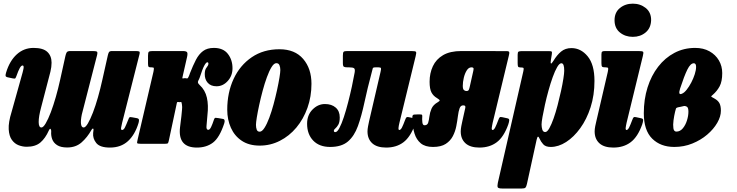

<svg xmlns="http://www.w3.org/2000/svg" viewBox="-20 -806 4130 1076"><path d="M14.5 -400.5Q34.5 -465.5 74.2 -501.5Q114 -537.5 168 -537.5Q221.5 -537.5 245.2 -515.2Q269 -493 269 -454.5Q269 -431 262.5 -404L210.5 -204.5Q196.5 -152.5 196.8 -122Q197 -91.5 212 -91.5Q222.5 -91.5 236.2 -114.8Q250 -138 264.8 -177Q279.5 -216 293 -263.2Q306.5 -310.5 317 -358.5L346.5 -492Q349.5 -505.5 354 -512.8Q358.5 -520 375 -520H496.5Q517.5 -520 522.8 -517Q528 -514 524 -497L438.5 -164.5Q431.5 -131 434 -111.2Q436.5 -91.5 449 -91.5Q459 -91.5 472.5 -114.2Q486 -137 500.8 -175.2Q515.5 -213.5 529 -261Q542.5 -308.5 553.5 -358.5L584 -494.5Q586.5 -506 590.2 -513Q594 -520 608 -520H737.5Q755.5 -520 760.2 -517.5Q765 -515 761.5 -501L664.5 -118Q661 -105 658.8 -91.2Q656.5 -77.5 664 -77.5Q673 -77.5 680 -91.5Q687 -105.5 698.5 -134.5Q702 -144 705 -147.8Q708 -151.5 721.5 -148.5L746 -144Q757 -142 758.5 -136Q760 -130 756.5 -117Q736.5 -51 697 -15Q657.5 21 596 21Q540 21 519.5 -4.5Q499 -30 502 -61L504 -77.5Q505 -85 500.8 -85.2Q496.5 -85.5 492 -77Q469.5 -36.5 437.2 -8Q405 20.5 356.5 20.5Q320 20.5 299.8 7.2Q279.5 -6 272.2 -26.8Q265 -47.5 267 -69Q267.5 -78 263.8 -83Q260 -88 253.5 -74.5Q234.5 -31.5 206.5 -7.5Q178.5 16.5 129.5 16.5Q107 16.5 84.5 8Q62 -0.5 46.5 -22Q31 -43.5 28.8 -81.5Q26.5 -119.5 45 -179L106.5 -399Q108 -405.5 110.2 -414.5Q112.5 -423.5 112.5 -429.5Q112.5 -439 106.5 -439Q99 -439 91 -425Q83 -411 71.5 -378.5Q68.5 -370.5 65.8 -367.2Q63 -364 50 -367L22 -373Q12 -375.5 11.2 -381.5Q10.5 -387.5 14.5 -400.5Z M1236.5 -114Q1210.5 -35 1173.8 -7Q1137 21 1083.5 21Q975.5 21 989 -93L996.5 -154.5Q998 -174.5 1000 -190.5Q1002 -206.5 999.5 -221Q998 -235 994 -234.5Q992 -234.5 990.5 -234Q989 -233.5 986.5 -233.5Q983 -233.5 978 -234.5Q972.5 -235.5 971 -228.5L927 -22Q924 -8 921.5 -4Q919 0 903 0H770.5Q748.5 0 748.2 -5Q748 -10 752 -27L840 -404Q843 -419.5 842.2 -424Q841.5 -428.5 831 -428.5H826Q815 -428.5 812.2 -432.5Q809.5 -436.5 809.5 -450V-493.5Q809.5 -511.5 814 -515.8Q818.5 -520 836 -520H1003.5Q1022.5 -520 1027.8 -514Q1033 -508 1028.5 -487.5L1005 -384Q1003 -374 1002 -369.8Q1001 -365.5 1005.5 -366.5Q1012.5 -368 1016 -368Q1019 -368 1021.8 -367.5Q1024.5 -367 1026 -366.5Q1029 -366 1031.2 -367.2Q1033.5 -368.5 1037 -376Q1039.5 -380.5 1041 -385.2Q1042.5 -390 1044.5 -395.5Q1061.5 -439 1078 -470.8Q1094.5 -502.5 1118 -520Q1141.5 -537.5 1178.5 -537.5Q1231 -537.5 1257 -504Q1283 -470.5 1283 -423.5Q1283 -381.5 1256.2 -352Q1229.5 -322.5 1193.5 -322.5Q1161.5 -322.5 1144.2 -342Q1127 -361.5 1127.5 -391.5Q1127.5 -415.5 1137.5 -427.2Q1147.5 -439 1148 -448.5Q1148 -457 1142 -457Q1135 -457 1124.8 -438.2Q1114.5 -419.5 1100 -373.5Q1098.5 -368.5 1096.2 -363.8Q1094 -359 1091.5 -354.5Q1088 -347.5 1089.5 -342.2Q1091 -337 1099 -329.5Q1130 -301 1139.5 -258.5Q1149 -216 1142.5 -161L1137.5 -102.5Q1134.5 -78.5 1147.5 -78.5Q1155.5 -78.5 1163 -94Q1170.5 -109.5 1179 -135.5Q1182.5 -146 1188.5 -145.8Q1194.5 -145.5 1204 -144L1229.5 -139.5Q1244 -137 1236.5 -114Z M1253.5 -191Q1253.5 -287 1289.2 -363.8Q1325 -440.5 1390.8 -485.2Q1456.5 -530 1546 -530Q1632.5 -530 1679 -475.8Q1725.5 -421.5 1725.5 -336.5Q1725.5 -264.5 1703 -201.5Q1680.5 -138.5 1640.8 -91Q1601 -43.5 1548.2 -16.8Q1495.5 10 1435.5 10Q1375.5 10 1335 -17Q1294.5 -44 1274 -89.8Q1253.5 -135.5 1253.5 -191ZM1414.5 -106.5Q1414.5 -90.5 1418.8 -79.2Q1423 -68 1435.5 -68Q1448.5 -68 1462.2 -89.5Q1476 -111 1489 -145.8Q1502 -180.5 1513 -221.2Q1524 -262 1532.5 -301Q1541 -340 1546 -370.2Q1551 -400.5 1551 -413.5Q1551 -429 1546.2 -440.5Q1541.5 -452 1528.5 -452Q1515.5 -452 1502 -430.2Q1488.5 -408.5 1475.8 -373.5Q1463 -338.5 1452 -297.5Q1441 -256.5 1432.5 -217.2Q1424 -178 1419.2 -148.2Q1414.5 -118.5 1414.5 -106.5Z M1701 -112.5Q1701 -161.5 1731.5 -192.2Q1762 -223 1801 -223Q1838.5 -223 1861.2 -203.2Q1884 -183.5 1884 -148Q1884 -121 1875.8 -107Q1867.5 -93 1859.2 -86.2Q1851 -79.5 1851 -73.5Q1851 -65.5 1859 -65.5Q1870 -65.5 1882.2 -88.8Q1894.5 -112 1907 -150Q1919.5 -188 1931 -232.8Q1942.5 -277.5 1952 -321.2Q1961.5 -365 1967.5 -399.5Q1971 -419 1963.8 -423.8Q1956.5 -428.5 1937.5 -428.5H1928.5Q1912.5 -428.5 1907 -432Q1901.5 -435.5 1901.5 -452.5V-493.5Q1901.5 -511 1905.5 -515.5Q1909.5 -520 1926.5 -520H2285Q2308 -520 2311.2 -515.5Q2314.5 -511 2309.5 -491.5L2218.5 -118Q2217 -113 2215 -101.8Q2213 -90.5 2213 -87Q2213 -77.5 2217.5 -77.5Q2225.5 -77.5 2232.8 -91.8Q2240 -106 2250 -133Q2254.5 -145.5 2258 -148.5Q2261.5 -151.5 2270.5 -149.5L2301 -143Q2311.5 -141 2310.8 -131.5Q2310 -122 2305.5 -108.5Q2280.5 -38.5 2241 -8.8Q2201.5 21 2144 21Q2092.5 21 2066 -3.2Q2039.5 -27.5 2039.5 -69.5Q2039.5 -82 2042.8 -99Q2046 -116 2048.5 -127L2112.5 -402.5Q2116.5 -419 2115 -423.8Q2113.5 -428.5 2102 -428.5H2084Q2070 -428.5 2069 -422.8Q2068 -417 2064 -403.5Q2039 -310 2022.5 -232.8Q2006 -155.5 1985.8 -99.5Q1965.5 -43.5 1929.8 -13Q1894 17.5 1830.5 17.5Q1769.5 17.5 1735.2 -18.2Q1701 -54 1701 -112.5Z M2290.5 -133.5Q2290.5 -140 2291 -151.8Q2291.5 -163.5 2302 -164L2325 -165Q2334 -165 2340 -164.5Q2346 -164 2346.5 -157Q2345 -136 2347 -120Q2349 -104 2359 -104Q2375 -104 2379.5 -118.2Q2384 -132.5 2386.5 -153.8Q2389 -175 2398.2 -196.8Q2407.5 -218.5 2433 -233Q2444 -239.5 2444 -243.2Q2444 -247 2429.5 -256Q2408.5 -268 2398 -288Q2387.5 -308 2387.5 -347.5Q2387.5 -395.5 2405.8 -434.8Q2424 -474 2463.2 -497Q2502.5 -520 2566 -520L2819 -519.5Q2832 -519.5 2833.8 -514Q2835.5 -508.5 2831.5 -493.5L2741 -118Q2740 -113 2737.8 -101.8Q2735.5 -90.5 2735.5 -87Q2735.5 -77.5 2740.5 -77.5Q2748 -77.5 2755.2 -91.8Q2762.5 -106 2772.5 -133Q2777 -145.5 2780.5 -148.5Q2784 -151.5 2793.5 -149.5L2823.5 -143Q2834.5 -141 2833.8 -131.5Q2833 -122 2828.5 -108.5Q2803.5 -38.5 2763.8 -8.8Q2724 21 2666.5 21Q2615 21 2588.5 -3.2Q2562 -27.5 2562 -69.5Q2562 -82 2565.2 -99Q2568.5 -116 2571 -127L2587.5 -201Q2591 -215.5 2577 -215.5H2575.5Q2561.5 -215.5 2555.5 -198.8Q2549.5 -182 2546.2 -155.5Q2543 -129 2537.2 -99.2Q2531.5 -69.5 2517.8 -43Q2504 -16.5 2477.8 0.5Q2451.5 17.5 2406.5 17.5Q2362.5 17.5 2338 -3Q2313.5 -23.5 2303 -57.8Q2292.5 -92 2290.5 -133.5ZM2632.5 -409Q2635.5 -421.5 2632.8 -425Q2630 -428.5 2624 -428.5H2621.5Q2606.5 -428.5 2595.8 -411.5Q2585 -394.5 2579.2 -370.2Q2573.5 -346 2573.5 -325Q2573.5 -307.5 2579.5 -301.8Q2585.5 -296 2593 -296H2595.5Q2602.5 -296 2605.8 -300.2Q2609 -304.5 2612 -317.5Z M2904 -519.5H3056Q3068.5 -519.5 3071.5 -517Q3074.5 -514.5 3072.5 -502L3067.5 -471Q3064.5 -454 3067.5 -450.5Q3070.5 -447 3081.5 -465Q3101 -497.5 3124.5 -517Q3148 -536.5 3182.5 -536.5Q3235.5 -536.5 3273.5 -490.2Q3311.5 -444 3311.5 -352.5Q3311.5 -272.5 3289.8 -205Q3268 -137.5 3232 -87.8Q3196 -38 3152.8 -10.2Q3109.5 17.5 3066.5 17.5Q3037.5 17.5 3024.2 2.5Q3011 -12.5 3004 -28.5Q2999 -40.5 2995 -40Q2991 -39.5 2987 -21.5L2933 225Q2929.5 240.5 2924.8 245.5Q2920 250.5 2903.5 250.5H2796Q2772 250.5 2769.2 243.2Q2766.5 236 2770 218.5L2912.5 -405Q2915.5 -418.5 2914.5 -423.2Q2913.5 -428 2901 -428H2897Q2886 -428 2883.5 -432.8Q2881 -437.5 2881 -452.5V-499Q2881 -513.5 2885.8 -516.5Q2890.5 -519.5 2904 -519.5ZM3015 -108.5Q3015 -93 3019.2 -79.5Q3023.5 -66 3035.5 -66Q3046.5 -66 3058.5 -87.2Q3070.5 -108.5 3082.5 -142.5Q3094.5 -176.5 3105 -216.8Q3115.5 -257 3124 -295.8Q3132.5 -334.5 3137.2 -365Q3142 -395.5 3142 -409.5Q3142.5 -451.5 3126 -451.5Q3115 -451.5 3102.5 -430Q3090 -408.5 3077.5 -373.8Q3065 -339 3053.8 -298.5Q3042.5 -258 3034 -219.2Q3025.5 -180.5 3020.2 -150.8Q3015 -121 3015 -108.5Z M3424 -692.5Q3424 -736.5 3454 -761Q3484 -785.5 3526.5 -785.5Q3568.5 -785.5 3599 -761Q3629.5 -736.5 3629 -692.5Q3627.5 -648.5 3598 -624Q3568.5 -599.5 3526.5 -599.5Q3484 -599.5 3454 -624Q3424 -648.5 3424 -692.5ZM3582.5 -491.5 3491.5 -118Q3490.5 -113 3488.2 -101.8Q3486 -90.5 3486 -87Q3486 -77.5 3491 -77.5Q3498.5 -77.5 3505.8 -91.8Q3513 -106 3523 -133Q3527.5 -145.5 3531 -148.5Q3534.5 -151.5 3544 -149.5L3574 -143Q3585 -141 3584.2 -131.5Q3583.5 -122 3579 -108.5Q3554 -38.5 3514.2 -8.8Q3474.5 21 3417 21Q3365.5 21 3339 -3.2Q3312.5 -27.5 3312.5 -69.5Q3312.5 -82 3315.8 -99Q3319 -116 3322 -127L3386 -402.5Q3389.5 -419 3388.2 -423.8Q3387 -428.5 3375.5 -428.5H3373Q3358 -428.5 3354.2 -432.5Q3350.5 -436.5 3350.5 -452V-500.5Q3350.5 -514 3355 -517Q3359.5 -520 3372.5 -520H3558Q3581 -520 3584.2 -515.5Q3587.5 -511 3582.5 -491.5Z M3588 -171.5Q3588 -249.5 3609 -316Q3630 -382.5 3668.5 -432.2Q3707 -482 3759.8 -509.8Q3812.5 -537.5 3876 -537.5Q3922 -537.5 3956 -518.5Q3990 -499.5 4008.8 -467.5Q4027.5 -435.5 4027.5 -396.5Q4027.5 -349.5 4013 -322.5Q3998.5 -295.5 3975.5 -275.5Q3964.5 -266.5 3965.8 -264.8Q3967 -263 3984.5 -253.5Q4003.5 -243 4011.8 -227.8Q4020 -212.5 4020 -185.5Q4020 -153 3999.5 -117.5Q3979 -82 3943.2 -51.5Q3907.5 -21 3860.2 -1.8Q3813 17.5 3759 17.5Q3682 17.5 3635 -29Q3588 -75.5 3588 -171.5ZM3802 -281Q3814.5 -286 3828.2 -303.2Q3842 -320.5 3854 -343.5Q3866 -366.5 3873.5 -390Q3881 -413.5 3881 -431Q3881 -451.5 3868.5 -451.5Q3849.5 -451.5 3832 -416Q3814.5 -380.5 3791.5 -310Q3778.5 -270 3802 -281ZM3807.5 -210.5Q3800 -208.5 3793 -207.2Q3786 -206 3779 -204.5Q3770 -202.5 3768 -197Q3766 -191.5 3763 -178.5Q3758 -157.5 3754.5 -131.8Q3751 -106 3753.8 -87.2Q3756.5 -68.5 3770.5 -68.5Q3791.5 -68.5 3806.8 -87Q3822 -105.5 3830 -131.5Q3838 -157.5 3838 -180Q3838 -202 3830 -207.5Q3819 -214.5 3807.5 -210.5Z"/></svg>

Font: Besley* Condensed Heavy
Style: Italic
Weight: 800
Width: 3
Italic angle: -13°
Designer: Owen Earl
Foundry: indestructible type*
Version: Version 3.000; ttfautohint (v1.8.3)